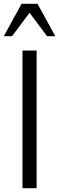

<svg xmlns="http://www.w3.org/2000/svg" viewBox="-38 -987 310 1007"><path d="M80 0H154V-722H80ZM-18 -797H25L117 -920L209 -797H252L159 -967H75Z"/></svg>

Font: Perun Light
Style: Regular
Weight: 300
Foundry: Copyright (c) Stefan Peev, Context Ltd, 2016
Version: Version 1.089